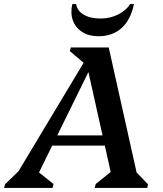

<svg xmlns="http://www.w3.org/2000/svg" viewBox="-74 -923 801 943"><path d="M-54 0 -49 -18 52 -116 -18 -24 382 -690H460L606 -35L565 -109L653 -18L649 0H391L396 -19L503 -105L480 -32L354 -597H374L94 -28L90 -98L189 -19L184 0ZM141 -208 152 -258H489L478 -208ZM353 -601 269 -672 274 -690H411V-601ZM409 -745Q362 -745 329.5 -766Q297 -787 284 -822.5Q271 -858 281 -903H300Q305 -870 337 -851Q369 -832 420 -832Q467 -832 506.5 -852Q546 -872 565 -903H584Q568 -826 523.5 -785.5Q479 -745 409 -745Z"/></svg>

Font: Platypi Light Medium
Style: Italic
Weight: 500
Italic angle: -13°
Version: Version 1.200